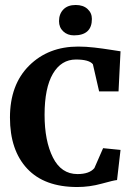

<svg xmlns="http://www.w3.org/2000/svg" viewBox="-20 -743 529 771"><path d="M277 -601Q251 -601 234 -617Q217 -633 217 -658Q217 -687 234.5 -705Q252 -723 284 -723Q314 -723 331.5 -707Q349 -691 349 -667Q349 -601 277 -601ZM290 8Q158 8 89 -66Q20 -140 20 -271Q20 -403 97 -479.5Q174 -556 294 -556Q325 -556 359.5 -552Q394 -548 425 -543Q456 -538 464 -537L456 -376H378L353 -485Q338 -504 285 -504Q226 -504 192.5 -447Q159 -390 159 -282Q159 -177 192.5 -110.5Q226 -44 291 -44Q339 -44 359 -68L394 -148L464 -141L450 -20Q437 -19 388.5 -5.5Q340 8 290 8Z"/></svg>

Font: Aikya
Style: Bold
Weight: 700
Designer: Neelakash Kshetrimayum (Latin subset based on Merriweather by Eben Sorkin)
Foundry: Brand New Type
Version: Version 1.00 b005